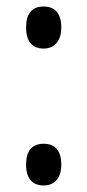

<svg xmlns="http://www.w3.org/2000/svg" viewBox="-20 -560 268 589"><path d="M60 -476C60 -433 79 -411 114 -411C145 -411 168 -432 168 -476C168 -518 149 -540 114 -540C78 -540 60 -518 60 -476ZM60 -55C60 -13 79 9 114 9C145 9 168 -11 168 -55C168 -100 147 -119 114 -119C78 -119 60 -97 60 -55Z"/></svg>

Font: Noto Sans UI Condensed
Style: Regular
Weight: 400
Width: 3
Designer: Monotype Design Team
Foundry: Monotype Imaging Inc.
Version: Version 1.901